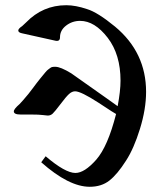

<svg xmlns="http://www.w3.org/2000/svg" viewBox="-20 -472 596 736"><path d="M155 127Q230 191 269 191Q304 191 349 140Q393 90 425 -35Q423 -35 358 -78Q290 -122 268 -122Q256 -122 244.5 -111.5Q233 -101 212 -73Q190 -44 182 -36.5Q174 -29 163 -29L144 -31Q130 -33 99 -33H59Q33 -33 33 -45Q33 -54 55 -73Q65 -83 89 -112Q96 -121 105.5 -133.5Q115 -146 120.5 -153.5Q126 -161 133.5 -170Q141 -179 145 -184Q149 -189 154.5 -195.5Q160 -202 164 -205Q168 -208 172 -211Q176 -214 179.5 -215Q183 -216 187 -216H192Q212 -216 253 -191Q262 -185 389 -95L431 -65Q442 -123 442 -163Q442 -263 393 -327Q343 -392 287 -392Q257 -392 233.5 -374Q210 -356 210 -329Q210 -312 192 -316L66 -344Q50 -347 50 -355Q50 -362 65 -372L80 -386Q144 -452 234 -452Q270 -452 314 -437Q354 -425 421 -370Q540 -271 540 -120Q540 -54 516.5 22Q493 98 463 144Q430 196 399.5 220Q369 244 324 244Q244 244 138 150Z"/></svg>

Font: Pochaevsk Unicode
Style: Normal
Weight: 400
Version: Version 1.1